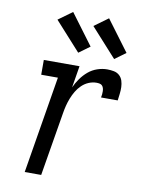

<svg xmlns="http://www.w3.org/2000/svg" viewBox="-87 -835 673 895"><g transform="rotate(10 250.0 -387.0)"><path d="M93 0 169 -460H90V-530H259L242 -427Q252 -449 266.5 -469.5Q281 -490 300 -506Q319 -522 342.5 -530Q366 -538 389 -538Q405 -538 420.5 -535Q436 -532 447 -522Q458 -512 462.5 -497.5Q467 -483 467.5 -467.5Q468 -452 466 -436Q464 -420 462 -404H383Q385 -412 385.5 -419Q386 -426 386 -433.5Q386 -441 384 -448Q382 -455 377.5 -460Q373 -465 365.5 -466.5Q358 -468 351 -468Q332 -468 314 -460.5Q296 -453 281.5 -439Q267 -425 257 -408Q247 -391 240 -373Q233 -355 228.5 -337Q224 -319 221 -300L171 0ZM412 -591 290 -726 356 -774 464 -629ZM242 -591 120 -726 186 -774 294 -629Z"/></g></svg>

Font: Iosevka Slab
Style: Italic
Weight: 400
Italic angle: -9°
Monospace: yes
Designer: Belleve Invis
Foundry: Belleve Invis
Version: Version 11.1.0; ttfautohint (v1.8.3)